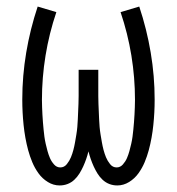

<svg xmlns="http://www.w3.org/2000/svg" viewBox="-20 -558 540 586"><path d="M162 8Q143 8 126 -2.5Q109 -13 97.5 -29Q86 -45 78.5 -63Q71 -81 66 -99.5Q61 -118 57.5 -137.5Q54 -157 52 -176.5Q50 -196 49 -215Q48 -234 48 -254Q48 -326 60 -397.5Q72 -469 95 -538L152 -521Q130 -456 119 -388.5Q108 -321 108 -253Q108 -242 108.5 -230.5Q109 -219 109.5 -208Q110 -197 111 -185.5Q112 -174 113 -163Q114 -152 115.5 -141Q117 -130 119.5 -119Q122 -108 125 -97Q128 -86 132.5 -75.5Q137 -65 145 -56Q153 -47 164 -47Q176 -47 184 -57Q192 -67 196.5 -78Q201 -89 204 -100.5Q207 -112 209 -123.5Q211 -135 213 -147Q215 -159 216 -170.5Q217 -182 217.5 -194Q218 -206 218.5 -217.5Q219 -229 219.5 -241Q220 -253 220 -265V-345H280V-265Q280 -253 280.5 -241Q281 -229 281.5 -217.5Q282 -206 282.5 -194Q283 -182 284 -170.5Q285 -159 287 -147Q289 -135 291 -123.5Q293 -112 296 -100.5Q299 -89 303.5 -78Q308 -67 316 -57Q324 -47 336 -47Q347 -47 355 -56Q363 -65 367.5 -75.5Q372 -86 375 -97Q378 -108 380.5 -119Q383 -130 384.5 -141Q386 -152 387 -163Q388 -174 389 -185.5Q390 -197 390.5 -208Q391 -219 391.5 -230.5Q392 -242 392 -253Q392 -321 381 -388.5Q370 -456 348 -521L405 -538Q428 -469 440 -397.5Q452 -326 452 -254Q452 -234 451 -215Q450 -196 448 -176.5Q446 -157 442.5 -137.5Q439 -118 434 -99.5Q429 -81 421.5 -63Q414 -45 402.5 -29Q391 -13 374 -2.5Q357 8 338 8Q325 8 313.5 3.5Q302 -1 293 -9.5Q284 -18 277.5 -28.5Q271 -39 266 -50Q261 -61 257 -72.5Q253 -84 250 -96Q247 -84 243 -72.5Q239 -61 234 -50Q229 -39 222.5 -28.5Q216 -18 207 -9.5Q198 -1 186.5 3.5Q175 8 162 8Z"/></svg>

Font: Iosevka Slab Light
Style: Regular
Weight: 300
Monospace: yes
Designer: Belleve Invis
Foundry: Belleve Invis
Version: Version 11.1.0; ttfautohint (v1.8.3)